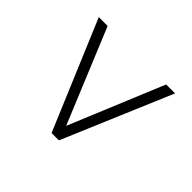

<svg xmlns="http://www.w3.org/2000/svg" viewBox="-105 -758 876 876"><g transform="rotate(-45 333.5 -320.0)"><path d="M140.6 -320.3 596.7 -131.3V-73.7L70.3 -296.9V-344.2L596.7 -565.9V-508.8Z"/></g></svg>

Font: Atsinvsda
Style: Regular
Weight: 400
Designer: Al Webster
Foundry: Al Webster and Michael Everson
Version: Version 2.000